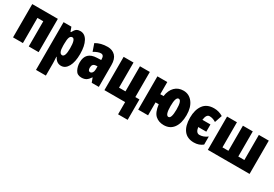

<svg xmlns="http://www.w3.org/2000/svg" viewBox="41 -1542 3940 2762"><g transform="rotate(30 2011.5 -161.5)"><path d="M46 -553V0H210V-418H307V0H471V-553Z M836 -273Q836 -130 785 -130Q730 -130 730 -256V-288Q730 -363 743 -395.5Q756 -428 786 -428Q836 -428 836 -273ZM730 -482H722L696 -553H566V240H730V35Q730 20 728.5 -6.5Q727 -33 725 -71H730Q771 10 846 10Q917 10 959.5 -66Q1002 -142 1002 -275Q1002 -409 959.5 -486Q917 -563 842 -563Q806 -563 781.5 -548Q757 -533 730 -482Z M1307 -198Q1307 -163 1292 -141.5Q1277 -120 1255 -120Q1220 -120 1220 -176Q1220 -240 1279 -245L1307 -247ZM1099 -513 1141 -392Q1212 -434 1257 -434Q1307 -434 1307 -366V-352L1237 -349Q1056 -342 1056 -169Q1056 -102 1085 -46Q1114 10 1184 10Q1235 10 1265.5 -10.5Q1296 -31 1323 -73H1326L1353 0H1471V-363Q1471 -464 1423 -513.5Q1375 -563 1295 -563Q1182 -563 1099 -513Z M2067 -136H1999V-553H1835V-136H1728V-553H1564V0H1908V203H2067Z M2555 -563Q2469 -563 2413.5 -508Q2358 -453 2343 -351H2289V-553H2125V0H2289V-215H2342Q2358 -88 2413 -39Q2468 10 2552 10Q2655 10 2711.5 -66.5Q2768 -143 2768 -278Q2768 -408 2709 -485.5Q2650 -563 2555 -563ZM2552 -428Q2602 -428 2602 -278Q2602 -126 2553 -126Q2502 -126 2502 -276Q2502 -428 2552 -428Z M3198 -39V-173Q3135 -125 3068 -125Q3011 -125 2998 -215H3132V-335H2998Q3010 -432 3063 -432Q3117 -432 3170 -398L3212 -521Q3143 -563 3064 -563Q2944 -563 2886 -483.5Q2828 -404 2828 -274Q2828 -137 2885 -63.5Q2942 10 3052 10Q3138 10 3198 -39Z M3810 -553V-136H3709V-553H3545V-136H3446V-553H3282V0H3975V-553Z"/></g></svg>

Font: Noto Sans Display Condensed Black
Style: Regular
Weight: 900
Width: 3
Designer: Monotype Design team
Foundry: Monotype Imaging Inc.
Version: 1.000